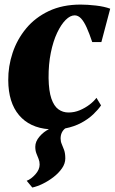

<svg xmlns="http://www.w3.org/2000/svg" viewBox="-20 -555 501 838"><path d="M96.5 234Q115.5 227 134.2 206.2Q153 185.5 153 163Q153 150 148.5 138.8Q144 127.5 139 115Q134 102.5 134 85.5Q134 62.5 152.5 41Q171 19.5 193.5 9Q109.5 2.5 63 -52.5Q16.5 -107.5 16 -205Q15.5 -265.5 35 -324.2Q54.5 -383 94 -430.8Q133.5 -478.5 193.2 -506.8Q253 -535 332 -535Q361.5 -535 398.5 -530.8Q435.5 -526.5 461 -517L422.5 -371.5Q412.5 -371.5 402.5 -371.5Q392.5 -371.5 382.5 -371.5Q370 -409 358.2 -435Q346.5 -461 333.8 -474.5Q321 -488 306 -488Q286.5 -488 266.5 -468Q246.5 -448 229.2 -411.5Q212 -375 201.8 -324.8Q191.5 -274.5 192 -214Q193 -157.5 204.2 -124.8Q215.5 -92 234.8 -78Q254 -64 279 -64Q305 -64 328.5 -74Q352 -84 371 -98.5Q390 -113 401 -128L421 -95Q408.5 -76.5 387 -56Q365.5 -35.5 335 -19Q304.5 -2.5 264.5 5.5Q254.5 13.5 249.5 24.5Q244.5 35.5 244.5 49.5Q244.5 62.5 249.5 73.8Q254.5 85 259.8 99.8Q265 114.5 265 136.5Q265 158.5 250.8 179.2Q236.5 200 214 217.5Q191.5 235 166.8 247Q142 259 121 263.5Z"/></svg>

Font: Merriweather 96pt Black
Style: Italic
Weight: 900
Italic angle: -7.8°
Version: Version 2.101